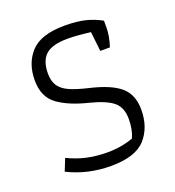

<svg xmlns="http://www.w3.org/2000/svg" viewBox="-118 -718 751 822"><g transform="rotate(-20 257.0 -307.5)"><path d="M54 -36 76 -91Q119 -70 162 -60.5Q205 -51 255 -51Q320 -51 373 -71Q389 -106 389 -155Q389 -206 359 -232Q329 -258 255 -277Q165 -299 116 -335.5Q67 -372 67 -447Q67 -525 113 -574.5Q159 -624 267 -624Q323 -624 361 -614.5Q399 -605 433 -586V-555Q433 -517 418 -470H374L364 -559Q300 -567 261 -567Q190 -567 160 -540Q130 -513 130 -455Q130 -421 144 -399.5Q158 -378 188.5 -364Q219 -350 274 -337Q369 -315 411 -278.5Q453 -242 453 -174Q453 -93 407 -42Q361 9 249 9Q144 9 54 -36Z"/></g></svg>

Font: Athiti
Style: Regular
Weight: 400
Designer: CadsonDemak Team
Foundry: CadsonDemak
Version: Version 1.032